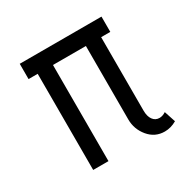

<svg xmlns="http://www.w3.org/2000/svg" viewBox="-119 -603 723 728"><g transform="rotate(-30 242.0 -239.0)"><path d="M403.8 9.8Q361.3 9.8 333.7 -23.4Q306.2 -56.6 306.2 -99.1V-420.9H162.1V0H95.2V-420.9H55.2V-487.8H413.1V-420.9H373V-99.1Q373 -74.2 383.5 -59.6Q394 -44.9 412.1 -44.9Q425.8 -44.9 439.9 -54.2L456.1 -4.9Q430.7 9.8 403.8 9.8Z"/></g></svg>

Font: HK Grotesk Light
Style: Regular
Weight: 300
Designer: Alfredo Marco Pradil and Stefan Peev
Foundry: Hanken Design Co.
Version: Version 1.045;PS 001.045;hotconv 1.0.88;makeotf.lib2.5.64775